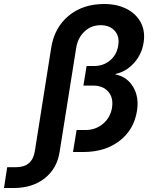

<svg xmlns="http://www.w3.org/2000/svg" viewBox="-144 -760 764 960"><path d="M-124 180 -108 76H-64Q17 76 30 -3L112 -521Q128 -622 199 -681Q270 -740 377 -740Q442 -740 490 -715Q538 -690 560.5 -646.5Q583 -603 574 -547Q565 -488 525.5 -444.5Q486 -401 433 -390V-388Q492 -376 522 -325Q552 -274 541 -206Q526 -111 453.5 -55.5Q381 0 273 0H221L239 -110H284Q334 -110 371 -141Q408 -172 416 -221Q424 -271 397.5 -301.5Q371 -332 322 -332H273L289 -430H327Q373 -430 406.5 -458Q440 -486 447 -532Q455 -577 430 -605.5Q405 -634 359 -634Q312 -634 278.5 -602.5Q245 -571 237 -521L154 0Q141 83 79.5 131.5Q18 180 -75 180Z"/></svg>

Font: JetBrains Mono NL
Style: Bold Italic
Weight: 700
Italic angle: -9°
Designer: Philipp Nurullin, Konstantin Bulenkov
Foundry: JetBrains
Version: Version 2.304; ttfautohint (v1.8.4.7-5d5b)